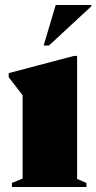

<svg xmlns="http://www.w3.org/2000/svg" viewBox="-20 -752 388 772"><path d="M290 -527V-32.5L327.5 -16.5V0H28V-16.5L71 -34V-369Q62 -380.5 50 -396.2Q38 -412 15 -441.5V-458L276.5 -527ZM155.5 -569 204 -732H347.5V-727L177 -569Z"/></svg>

Font: Newsreader 72pt ExtraBold
Style: Regular
Weight: 800
Designer: Hugues Gentile
Foundry: Production Type
Version: Version 1.003; ttfautohint (v1.8.3)